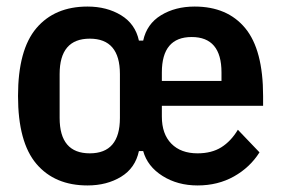

<svg xmlns="http://www.w3.org/2000/svg" viewBox="-20 -554 858 586"><path d="M254 -86Q346 -86 346 -194V-328Q346 -436 254 -436Q162 -436 162 -328V-194Q162 -86 254 -86ZM656 -307V-333Q656 -441 565 -441Q474 -441 474 -333V-307ZM583 12Q522 12 476 -17Q430 -46 417 -93H404Q393 -41 349.5 -14.5Q306 12 247 12Q147 12 91 -54Q35 -120 35 -261Q35 -402 91 -468Q147 -534 247 -534Q306 -534 349.5 -507.5Q393 -481 404 -430H417Q428 -481 471.5 -507.5Q515 -534 574 -534Q674 -534 728.5 -468Q783 -402 783 -261V-231H474V-198Q474 -145 503 -115.5Q532 -86 583 -86Q626 -86 655.5 -104.5Q685 -123 706 -158L772 -89Q743 -43 694 -15.5Q645 12 583 12Z"/></svg>

Font: IBM Plex Sans Condensed SemiBold
Style: Regular
Weight: 600
Width: 3
Designer: Mike Abbink, Paul van der Laan, Pieter van Rosmalen
Foundry: Bold Monday
Version: Version 1.3